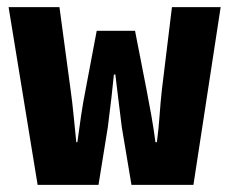

<svg xmlns="http://www.w3.org/2000/svg" viewBox="-20 -516 640 536"><path d="M85 0 4 -496H146L177 -266Q182 -230 185.5 -193.5Q189 -157 193 -119H196Q201 -157 206.5 -194Q212 -231 219 -266L250 -430H357L389 -266Q396 -230 402.5 -193.5Q409 -157 414 -119H418Q423 -157 425.5 -193.5Q428 -230 432 -266L460 -496H596L520 0H347L320 -161Q316 -194 311.5 -230Q307 -266 302 -308H298Q295 -277 291 -242.5Q287 -208 281 -161L255 0Z"/></svg>

Font: Source Code Pro ExtraLight
Style: Bold
Weight: 700
Monospace: yes
Version: Version 1.018;hotconv 1.0.116;makeotfexe 2.5.65601